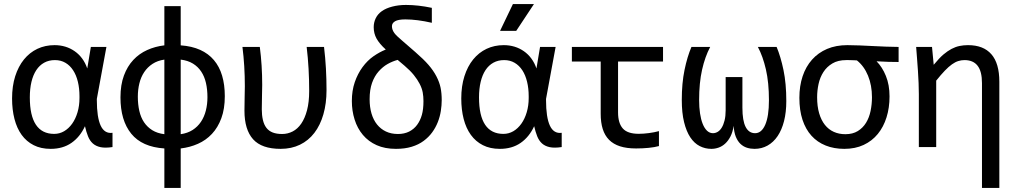

<svg xmlns="http://www.w3.org/2000/svg" viewBox="-20 -720 4988 940"><path d="M39.1 -237.8Q39.1 -298.3 54.4 -346.7Q69.8 -395 97.4 -429Q125 -462.9 163.1 -481Q201.2 -499 247.1 -499Q274.9 -499 299.8 -491.5Q324.7 -483.9 345.7 -469.2Q366.7 -454.6 382.3 -433.3Q397.9 -412.1 407.2 -384.8L424.8 -490.2H501L454.1 -235.8V-230Q454.1 -145.5 472.9 -105Q491.7 -64.5 530.8 -69.8V0Q495.1 5.4 472.2 0.5Q449.2 -4.4 434.3 -17.8Q419.4 -31.2 410.9 -52.7Q402.3 -74.2 396 -102.1Q371.6 -49.3 329.6 -20.3Q287.6 8.8 228 8.8Q180.2 8.8 144.8 -9.3Q109.4 -27.3 85.9 -59.8Q62.5 -92.3 50.8 -137.7Q39.1 -183.1 39.1 -237.8ZM126 -243.2Q126 -153.8 156 -109.1Q186 -64.5 245.1 -64.5Q271.5 -64.5 293.9 -77.6Q316.4 -90.8 333.3 -114.5Q350.1 -138.2 359.6 -170.4Q369.1 -202.6 369.1 -240.2V-249Q369.1 -287.1 361.3 -319.6Q353.5 -352.1 338.1 -375.7Q322.8 -399.4 300.3 -412.6Q277.8 -425.8 249 -425.8Q219.2 -425.8 196.3 -413.1Q173.3 -400.4 157.7 -376.7Q142.1 -353 134 -319.3Q126 -285.6 126 -243.2Z M864.7 200.2H784.7V6.8Q675.3 -0.5 622.6 -65.4Q569.8 -130.4 569.8 -243.2Q569.8 -304.7 586.7 -350.1Q603.5 -395.5 632.6 -426.5Q661.6 -457.5 700.7 -475.1Q739.7 -492.7 784.7 -498V-689.9H864.7V-498Q919.4 -494.1 960 -475.8Q1000.5 -457.5 1027.3 -425.8Q1054.2 -394 1067.4 -349.6Q1080.6 -305.2 1080.6 -249Q1080.6 -187 1063.7 -141.4Q1046.9 -95.7 1017.6 -64.5Q988.3 -33.2 949 -15.9Q909.7 1.5 864.7 6.8ZM784.7 -428.2Q751 -423.3 726.6 -407.2Q702.1 -391.1 686 -366.9Q669.9 -342.8 662.4 -312Q654.8 -281.2 654.8 -247.1Q654.8 -209 662.1 -177Q669.4 -145 685.3 -121.3Q701.2 -97.7 725.6 -82.5Q750 -67.4 784.7 -63ZM864.7 -63Q898.4 -67.9 923.1 -83.7Q947.8 -99.6 963.9 -123.8Q980 -147.9 987.8 -178.7Q995.6 -209.5 995.6 -244.1Q995.6 -282.2 988.3 -314Q981 -345.7 965.1 -369.6Q949.2 -393.6 924.6 -408.7Q899.9 -423.8 864.7 -428.2Z M1566.4 -490.2Q1572.8 -437 1575.7 -384.5Q1578.6 -332 1578.6 -278.8Q1578.6 -213.4 1563.2 -160.2Q1547.9 -106.9 1519 -69.3Q1490.2 -31.7 1448.5 -11.5Q1406.7 8.8 1354 8.8Q1261.2 8.8 1219 -38.3Q1176.8 -85.4 1176.8 -178.2Q1176.8 -212.4 1177.7 -242.4Q1178.7 -272.5 1178.7 -297.9Q1178.7 -397.5 1167 -490.2H1252Q1263.7 -400.4 1263.7 -304.2Q1263.7 -283.7 1262.7 -252Q1261.7 -220.2 1261.7 -184.6Q1261.7 -156.2 1267.1 -132.8Q1272.5 -109.4 1284.4 -94Q1296.4 -78.6 1315.2 -71.3Q1334 -64 1361.3 -64Q1388.7 -64 1412.8 -76.4Q1437 -88.9 1454.8 -114.7Q1472.7 -140.6 1483.2 -180.4Q1493.7 -220.2 1493.7 -274.9Q1493.7 -329.6 1490.7 -383.1Q1487.8 -436.5 1481.4 -490.2Z M1868.7 -477.5Q1837.9 -505.4 1823.7 -530.8Q1809.6 -556.2 1809.6 -586.9Q1809.6 -610.4 1819.6 -630.9Q1829.6 -651.4 1849.6 -665.5Q1869.6 -679.7 1900.4 -687.7Q1931.2 -695.8 1967.8 -695.8Q2026.9 -695.8 2094.2 -681.6V-608.4Q2021.5 -625 1964.8 -625Q1929.7 -625 1914.3 -616Q1898.9 -606.9 1898.9 -591.8Q1898.9 -582.5 1901.9 -574.5Q1904.8 -566.4 1910.6 -558.3Q1916.5 -550.3 1926 -541.5Q1935.5 -532.7 1947.8 -522L2013.7 -464.8Q2054.2 -429.7 2077.9 -402.3Q2101.6 -375 2116.5 -346.4Q2131.3 -317.9 2137 -290.8Q2142.6 -263.7 2142.6 -229.5Q2142.6 -204.6 2138.2 -176.5Q2133.8 -148.4 2123.3 -121.8Q2112.8 -95.2 2095.9 -72Q2079.1 -48.8 2054.2 -30.3Q2029.3 -11.7 1995.6 -1.5Q1961.9 8.8 1918.5 8.8Q1864.3 8.8 1824 -9.3Q1783.7 -27.3 1756.6 -59.6Q1729.5 -91.8 1716.1 -134.8Q1702.6 -177.7 1702.6 -225.1Q1702.6 -275.9 1716.8 -317.4Q1731 -358.9 1754.9 -391.4Q1778.8 -423.8 1808.1 -444.3Q1837.4 -464.8 1868.7 -477.5ZM1926.8 -426.8Q1901.4 -419.9 1877.9 -406.7Q1854.5 -393.6 1834 -370.6Q1813.5 -347.7 1801.5 -314.2Q1789.6 -280.8 1789.6 -233.9Q1789.6 -195.8 1798.8 -164.3Q1808.1 -132.8 1825.9 -110.6Q1843.8 -88.4 1869.4 -76.2Q1895 -64 1928.2 -64Q1959.5 -64 1983.2 -75.9Q2006.8 -87.9 2022.2 -108.9Q2037.6 -129.9 2045.4 -157.5Q2053.2 -185.1 2053.2 -225.1Q2053.2 -247.1 2049.6 -267.3Q2045.9 -287.6 2034.7 -309.3Q2023.4 -331.1 2005.9 -352.8Q1988.3 -374.5 1960.9 -397.9Z M2238.3 -237.8Q2238.3 -298.3 2253.7 -346.7Q2269 -395 2296.6 -429Q2324.2 -462.9 2362.3 -481Q2400.4 -499 2446.3 -499Q2474.1 -499 2499 -491.5Q2523.9 -483.9 2544.9 -469.2Q2565.9 -454.6 2581.5 -433.3Q2597.2 -412.1 2606.4 -384.8L2624 -490.2H2700.2L2653.3 -235.8V-230Q2653.3 -145.5 2672.1 -105Q2690.9 -64.5 2730 -69.8V0Q2694.3 5.4 2671.4 0.5Q2648.4 -4.4 2633.5 -17.8Q2618.7 -31.2 2610.1 -52.7Q2601.6 -74.2 2595.2 -102.1Q2570.8 -49.3 2528.8 -20.3Q2486.8 8.8 2427.2 8.8Q2379.4 8.8 2344 -9.3Q2308.6 -27.3 2285.2 -59.8Q2261.7 -92.3 2250 -137.7Q2238.3 -183.1 2238.3 -237.8ZM2325.2 -243.2Q2325.2 -153.8 2355.2 -109.1Q2385.3 -64.5 2444.3 -64.5Q2470.7 -64.5 2493.2 -77.6Q2515.6 -90.8 2532.5 -114.5Q2549.3 -138.2 2558.8 -170.4Q2568.4 -202.6 2568.4 -240.2V-249Q2568.4 -287.1 2560.5 -319.6Q2552.7 -352.1 2537.4 -375.7Q2522 -399.4 2499.5 -412.6Q2477.1 -425.8 2448.2 -425.8Q2418.5 -425.8 2395.5 -413.1Q2372.6 -400.4 2356.9 -376.7Q2341.3 -353 2333.3 -319.3Q2325.2 -285.6 2325.2 -243.2ZM2594.2 -700.2 2507.3 -568.8H2428.2L2491.2 -700.2ZM2199.2 -490.2Z M3206.1 -4.9Q3185.1 1 3155.5 3.9Q3126 6.8 3094.2 6.8Q3048.3 6.8 3015.6 -3.7Q2982.9 -14.2 2961.9 -35.4Q2940.9 -56.6 2930.9 -88.4Q2920.9 -120.1 2920.9 -163.1V-418.9H2779.8V-490.2H3226.1V-418.9H3005.9V-169.9Q3005.9 -117.2 3029.1 -91.1Q3052.2 -64.9 3106.9 -64.9Q3130.4 -64.9 3156.7 -68.4Q3183.1 -71.8 3206.1 -78.1Z M3614.7 -192.9Q3614.7 -128.9 3630.6 -98.4Q3646.5 -67.9 3676.8 -67.9Q3708.5 -67.9 3726.6 -109.6Q3744.6 -151.4 3744.6 -229Q3744.6 -315.9 3729.7 -380.4Q3714.8 -444.8 3690.4 -490.2H3782.2Q3802.2 -442.4 3815.9 -376.7Q3829.6 -311 3829.6 -225.1Q3829.6 -170.9 3818.6 -127.4Q3807.6 -84 3787.1 -53.7Q3766.6 -23.4 3737.8 -7.3Q3709 8.8 3673.8 8.8Q3654.3 8.8 3636.7 3.2Q3619.1 -2.4 3605.2 -15.6Q3591.3 -28.8 3582.5 -50.5Q3573.7 -72.3 3571.8 -104Q3567.4 -73.7 3556.4 -52.2Q3545.4 -30.8 3530.5 -17.1Q3515.6 -3.4 3498 2.7Q3480.5 8.8 3462.9 8.8Q3432.1 8.8 3405.5 -4.9Q3378.9 -18.6 3359.6 -47.6Q3340.3 -76.7 3329.1 -122.1Q3317.9 -167.5 3317.9 -231Q3317.9 -312.5 3331.3 -377.4Q3344.7 -442.4 3365.2 -490.2H3457Q3431.6 -442.4 3417.2 -378.4Q3402.8 -314.5 3402.8 -230Q3402.8 -194.8 3407.2 -165Q3411.6 -135.3 3420.2 -113.8Q3428.7 -92.3 3441.4 -80.1Q3454.1 -67.9 3470.7 -67.9Q3482.4 -67.9 3493.7 -74.5Q3504.9 -81.1 3513.4 -95Q3522 -108.9 3527.3 -130.1Q3532.7 -151.4 3532.7 -180.2V-342.8H3614.7Z M4271.5 -419.9Q4299.3 -392.1 4317.1 -348.4Q4335 -304.7 4335 -248Q4335 -192.4 4320.3 -145.5Q4305.7 -98.6 4277.6 -64.2Q4249.5 -29.8 4208.3 -10.5Q4167 8.8 4113.8 8.8Q4063 8.8 4022.2 -7.6Q3981.4 -23.9 3952.9 -55.4Q3924.3 -86.9 3908.9 -133.5Q3893.6 -180.2 3893.6 -241.2Q3893.6 -298.8 3909.4 -346.4Q3925.3 -394 3955.6 -428Q3985.8 -461.9 4029.3 -480.5Q4072.8 -499 4128.4 -499Q4157.2 -499 4188.7 -497.6Q4220.2 -496.1 4252.4 -494.6Q4284.7 -493.2 4316.9 -491.7Q4349.1 -490.2 4379.4 -490.2V-416.5Q4354 -416.5 4330.1 -417.2Q4306.2 -418 4271.5 -419.9ZM4175.3 -424.3Q4168.5 -424.8 4161.1 -425Q4153.8 -425.3 4146.2 -425.5Q4138.7 -425.8 4133.8 -425.8Q4128.9 -425.8 4123.5 -425.8Q4082.5 -425.8 4055.2 -409.4Q4027.8 -393.1 4011.2 -367.2Q3994.6 -341.3 3987.5 -308.8Q3980.5 -276.4 3980.5 -244.1Q3980.5 -199.2 3990.5 -165.3Q4000.5 -131.3 4018.6 -108.6Q4036.6 -85.9 4062 -74.5Q4087.4 -63 4118.7 -63Q4154.8 -63 4179.7 -78.4Q4204.6 -93.8 4220 -118.9Q4235.4 -144 4242.2 -176.8Q4249 -209.5 4249 -244.1Q4249 -302.2 4229.7 -349.4Q4210.4 -396.5 4175.3 -424.3Z M4478.5 -259.3Q4478.5 -284.2 4477.3 -313.5Q4476.1 -342.8 4474.1 -373Q4472.2 -403.3 4469.7 -433.3Q4467.3 -463.4 4465.3 -490.2H4543L4551.3 -402.8Q4579.1 -436.5 4599.1 -453.4Q4619.1 -470.2 4638.4 -480.5Q4657.7 -490.7 4677.7 -494.9Q4697.8 -499 4719.2 -499Q4794.9 -499 4833.7 -454.3Q4872.6 -409.7 4872.6 -319.8V200.2H4787.6V-313Q4787.6 -370.6 4766.1 -398.2Q4744.6 -425.8 4702.1 -425.8Q4686.5 -425.8 4671.6 -421.1Q4656.7 -416.5 4640.6 -405Q4624.5 -393.6 4605.7 -374Q4586.9 -354.5 4563.5 -325.2V0H4478.5Z"/></svg>

Font: Code New Roman
Style: Regular
Weight: 400
Monospace: yes
Designer: Sam Radian
Foundry: Code New Roman
Version: Version 2.00 November 29, 2014